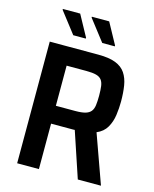

<svg xmlns="http://www.w3.org/2000/svg" viewBox="-128 -964 842 1049"><g transform="rotate(15 292.5 -439.5)"><path d="M72 0V-688H347Q408 -688 445 -673.5Q482 -659 501 -630.5Q520 -602 526.5 -562Q533 -522 533 -472Q533 -435 527.5 -395.5Q522 -356 503.5 -324Q485 -292 447 -276L546 0H415L323 -275L356 -261Q349 -259 340 -258Q331 -257 320 -257H195V0ZM195 -358H305Q341 -358 361.5 -364Q382 -370 392.5 -383Q403 -396 406 -418Q409 -440 409 -472Q409 -505 406 -526.5Q403 -548 393 -561Q383 -574 362.5 -579.5Q342 -585 306 -585H195ZM422 -755H351L259 -874V-879H357L422 -760ZM258 -755H187L95 -874V-879H193L258 -760Z"/></g></svg>

Font: Saira SemiCondensed SemiBold
Style: Regular
Weight: 600
Width: 4
Designer: Hector Gatti with collaboration of the Omnibus-Type team
Foundry: Omnibus-Type
Version: Version 1.101